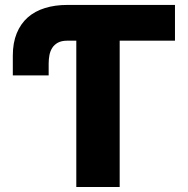

<svg xmlns="http://www.w3.org/2000/svg" viewBox="-20 -747 750 767"><path d="M248.9 -727.3H679V-584.5H458.1V0H284.8V-584.5H248.9Q225.9 -584.5 211.3 -576.5Q196.7 -568.5 188.6 -555.6Q180.4 -542.6 177.4 -526.3Q174.4 -509.9 174.4 -493.3V-445.7H31.2V-524.9Q31.2 -576 46.9 -614.2Q62.5 -652.3 90.9 -677.4Q119.3 -702.4 159.4 -714.8Q199.6 -727.3 248.9 -727.3Z"/></svg>

Font: Inter P Extra Bold
Style: Regular
Weight: 800
Designer: Rasmus Andersson
Foundry: rsms
Version: Version 3.018;git-588b23468